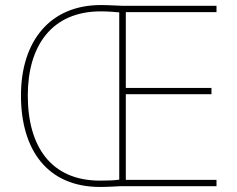

<svg xmlns="http://www.w3.org/2000/svg" viewBox="-20 -737 939 760"><path d="M379 -717C178 -717 63 -574 63 -359C63 -143 168 3 376 3C409 3 434 1 456 0H837V-25H478V-364H817V-389H478V-689H837V-714H466C431 -715 412 -717 379 -717ZM379 -692C412 -692 437 -689 452 -688V-26C434 -23 409 -22 376 -22C182 -22 90 -157 90 -359C90 -556 185 -692 379 -692Z"/></svg>

Font: Noto Sans Lao Thin
Style: Regular
Weight: 100
Designer: Monotype Design Team
Foundry: Monotype Imaging Inc.
Version: Version 2.003